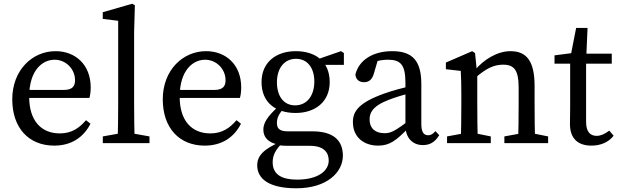

<svg xmlns="http://www.w3.org/2000/svg" viewBox="-20 -759 3276 1018"><path d="M267.6 13.1C358.9 13.1 423.4 -31.5 459.7 -102.9L436 -121.7C400.4 -80.4 360.5 -51.7 297.1 -51.7C198.5 -51.7 134.7 -119 134.7 -245.7C134.7 -388.8 206.7 -442.3 269.4 -442.3C330.9 -442.3 377.9 -391.4 377.9 -333.9C377.9 -305 366.9 -282.2 318.9 -282.2H83.7V-239.6H454C458 -252.8 460.9 -272.6 460.9 -295.5C460.9 -416.5 379.3 -487.7 274.7 -487.7C150.4 -487.7 45 -386.3 45 -232.5C45 -80 133 13.1 267.6 13.1Z M525.1 0H772.6V-35.7L660.3 -55.7H637.1L525.1 -35.7V0ZM603.6 0H694.1C692.1 -70 691.1 -140 691.1 -210V-589.2L695.1 -731.1L681 -739.2L524.8 -694.2V-658.8L606.6 -648.8V-210C606.6 -140 605.6 -70 603.6 0Z M1065.6 13.1C1156.9 13.1 1221.4 -31.5 1257.7 -102.9L1234 -121.7C1198.4 -80.4 1158.5 -51.7 1095.1 -51.7C996.5 -51.7 932.7 -119 932.7 -245.7C932.7 -388.8 1004.7 -442.3 1067.4 -442.3C1128.9 -442.3 1175.9 -391.4 1175.9 -333.9C1175.9 -305 1164.9 -282.2 1116.9 -282.2H881.7V-239.6H1252C1256 -252.8 1258.9 -272.6 1258.9 -295.5C1258.9 -416.5 1177.3 -487.7 1072.7 -487.7C948.4 -487.7 843 -386.3 843 -232.5C843 -80 931 13.1 1065.6 13.1Z M1551.2 239.3C1714.9 239.3 1798 153.3 1798 66.4C1798 -14.9 1746.9 -62.6 1637.3 -62.6H1506.2C1459.4 -62.6 1448.2 -80.4 1448.2 -107.2C1448.2 -136.9 1460.8 -158.6 1490 -189.9L1455.7 -205V-194C1396.9 -141.4 1376.3 -106 1376.3 -72.1C1376.3 -30.3 1402 -4 1453 7.3V10.5C1468.6 13 1487.7 14.2 1506.2 14.2H1623.5C1695.4 14.2 1722.9 47.9 1722.9 92C1722.9 148.2 1664.4 193.4 1554.9 193.4C1476.2 193.4 1425.7 167.5 1425.7 101.8C1425.7 63.3 1441.2 34 1480.1 -4.5L1474.6 -10.6C1375.1 31.4 1343.8 68.5 1343.8 117.5C1343.8 188.9 1405.9 239.3 1551.2 239.3ZM1547.4 -160C1650.8 -160 1728.1 -218.7 1728.1 -323.8C1728.1 -432.9 1652.7 -487.7 1548.4 -487.7C1444.1 -487.7 1366.7 -429 1366.7 -323.8C1366.7 -214.8 1442.1 -160 1547.4 -160ZM1544.5 -200.4C1483.4 -200.4 1448.3 -250 1448.3 -322.9C1448.3 -395.8 1486.4 -447.2 1549.3 -447.2C1611.3 -447.2 1646.6 -397.7 1646.6 -326.7C1646.6 -252.9 1608.5 -200.4 1544.5 -200.4ZM1650.4 -414.9H1803.3V-477.8L1788.2 -487.8L1656.5 -442.2H1650.4V-414.9Z M1985 13.1C2046.6 13.1 2080.5 -15 2139.8 -74.5H2169.5L2155.8 -125.1C2074.3 -64.5 2053.6 -52.8 2019.5 -52.8C1974.2 -52.8 1939.7 -73.9 1939.7 -126.7C1939.7 -156.8 1950.8 -194.5 2038.3 -228.6C2068.2 -240.7 2126.9 -259.5 2172.1 -268.6V-304.9C2122.2 -295.8 2058.8 -277.8 2016.8 -262.9C1881.7 -214.2 1851.1 -168.9 1851.1 -112C1851.1 -29.1 1911.7 13.1 1985 13.1ZM2221.9 10.2C2257.4 10.2 2284.9 -3.2 2308.9 -42.2L2288.6 -63.9C2277.5 -50.7 2266.7 -41.9 2250.1 -41.9C2227.5 -41.9 2213.9 -57.5 2213.9 -101.1V-313.8C2213.9 -440.2 2163.8 -487.7 2059.4 -487.7C1956.9 -487.7 1882.5 -440.1 1864.3 -363.7C1866.6 -338.3 1883.1 -323.1 1910.6 -323.1C1938.2 -323.1 1954.2 -339.8 1962.9 -370.9L1987.8 -455.9L1946.1 -424.5C1983.5 -439.3 2013.3 -442.3 2036.3 -442.3C2102.2 -442.3 2129.6 -418.2 2129.6 -320.7V-91.4C2130.1 -29.5 2166.2 10.2 2221.9 10.2Z M2350.3 0H2582.2V-35.7L2482.5 -55.7H2459.3L2350.3 -35.7V0ZM2423 0H2513.5C2511.5 -45 2510.5 -148 2510.5 -210V-361.9L2498.7 -477.6L2483.6 -487.7L2344.1 -427.3V-392L2423 -383C2425 -343 2426 -312.6 2426 -257.6V-210C2426 -148 2425 -45 2423 0ZM2654.2 0H2886.2V-35.7L2786.3 -55.7H2763.1L2654.2 -35.7V0ZM2726.9 0H2817.4C2815.4 -45 2814.4 -146 2814.4 -210V-303.4C2814.4 -434.5 2772.4 -487.7 2686.4 -487.7C2618.6 -487.7 2544.8 -444.6 2496.2 -384.6H2488.4L2500.8 -346.9C2556.9 -395.8 2598.3 -416.1 2647.5 -416.1C2706.3 -416.1 2729.9 -386.5 2729.9 -295.2V-210C2729.9 -146 2728.9 -45 2726.9 0Z M3115.8 13.1C3167.1 13.1 3208.5 -6.5 3233.5 -39.5L3210.5 -66.4C3184.8 -47.6 3165 -38.7 3143.2 -38.7C3109.5 -38.7 3087.5 -60.6 3087.5 -112.4V-435.5L3088.5 -455.5L3095.2 -610.8H3034.7L3002.8 -448.1L3043.8 -481.5L2920.1 -465.5V-421.6H3003V-186.3C3003 -147.3 3002 -126 3002 -101.4C3002 -23.1 3045.6 13.1 3115.8 13.1ZM3045.3 -421.6H3223.6V-474.5H3045.3V-421.6Z"/></svg>

Font: Source Serif Variable
Style: Regular
Weight: 389
Designer: Frank Grießhammer
Foundry: Adobe Systems Incorporated
Version: Version 3.001;hotconv 1.0.111;makeotfexe 2.5.65597